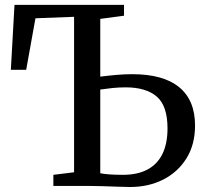

<svg xmlns="http://www.w3.org/2000/svg" viewBox="-20 -763 836 788"><path d="M513.5 4.5Q493.5 4.5 462.2 3.2Q431 2 398 1Q365 0 338 0H199V-45.5L284 -56V-694L125.5 -688L87.5 -476.5H24.5L39.5 -743H489V-698.5L391.5 -685.5V-448.5Q423 -452.5 456.5 -455.5Q490 -458.5 523 -458.5Q650.5 -458.5 715.5 -405Q780.5 -351.5 780.5 -248Q780.5 -169.5 745.2 -113Q710 -56.5 649.8 -26Q589.5 4.5 513.5 4.5ZM484.5 -45.5Q544.5 -45.5 585.2 -67.2Q626 -89 646.8 -131.5Q667.5 -174 667.5 -236Q667.5 -328.5 623.5 -366.5Q579.5 -404.5 495.5 -404.5Q468 -404.5 441.8 -401.8Q415.5 -399 391.5 -395.5V-52Q405 -49 429.8 -47.2Q454.5 -45.5 484.5 -45.5Z"/></svg>

Font: Merriweather 36pt
Style: Regular
Weight: 400
Designer: Eben Sorkin
Foundry: Eben Sorkin
Version: Version 2.100